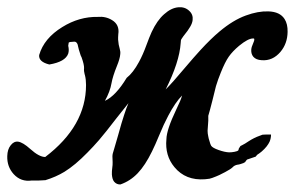

<svg xmlns="http://www.w3.org/2000/svg" viewBox="-56 -475 818 526"><path d="M571.8 -57.6Q578.6 -57.6 586.4 -59.1Q594.7 -60.5 597.2 -63.5Q597.7 -64.5 597.7 -65.4Q597.7 -67.4 599.1 -69.3Q601.1 -71.8 601.6 -73.2Q602.1 -75.2 607.9 -77.6Q614.3 -80.6 625 -87.9Q640.1 -97.7 655.3 -103Q660.2 -104.5 660.6 -105Q662.1 -106.4 672.4 -106.4H686.5Q686.5 -96.2 682.6 -86.9Q679.7 -80.6 674.3 -73.7Q668.9 -66.9 661.1 -60.1Q655.3 -55.2 648.4 -50.8L644.5 -45.9L621.6 -38.1Q621.1 -38.1 621.1 -38.1Q618.2 -35.2 616.7 -32.7Q615.7 -30.3 613.8 -29.8Q612.3 -29.8 611.8 -28.8Q610.8 -27.8 607.9 -27.3Q606 -26.9 604 -25.9Q601.1 -24.9 598.6 -24.4Q596.7 -23.9 595.2 -23.9Q586.4 -22.5 581.1 -16.6Q576.2 -11.7 560.5 -3.4Q557.1 -1.5 554.7 -0.5Q544.9 4.9 536.1 8.3Q524.4 13.2 518.1 14.6Q512.2 15.6 505.4 16.1Q452.6 20 421.9 -17.1Q395.5 -48.8 399.9 -93.8Q400.4 -119.6 426.8 -174.8Q439.5 -200.7 442.9 -213.4Q424.3 -194.8 404.8 -157.7Q392.6 -134.8 380.4 -105Q369.1 -77.6 360.4 -60.1Q341.8 -22 321.3 -0.5Q300.8 21 273.9 30.3Q263.7 30.8 256.8 22.9Q251.5 16.6 250.5 2.9Q250 -4.4 252 -19.5Q252.4 -22 252.4 -22.9Q252.9 -26.9 252 -46.4Q252 -50.3 252.9 -54.2Q253.9 -56.6 257.8 -70.8Q263.2 -89.4 267.6 -104.5Q277.3 -140.1 284.2 -160.6Q290 -178.7 295.9 -192.4Q284.2 -178.2 263.7 -151.9Q232.9 -111.8 215.3 -91.3Q199.2 -72.8 183.6 -57.1Q149.9 -22.5 120.6 -4.4Q97.2 9.8 68.4 18.6Q51.8 20 31.2 19.5Q1.5 23.9 -18.6 2Q-37.1 -18.6 -36.1 -47.4Q-35.6 -65.9 -26.9 -76.7Q-18.1 -88.4 -6.3 -86.9Q6.8 -85 26.9 -66.9Q51.3 -44.9 67.9 -44.9Q179.7 -129.9 179.7 -242.2Q179.7 -256.8 176.8 -268.6Q176.3 -271 175.8 -272Q174.8 -276.4 174.3 -279.8Q173.8 -284.7 174.3 -288.1Q174.8 -297.4 167.5 -317.9Q165.5 -322.8 165 -323.2Q158.7 -342.3 157.7 -348.6Q157.2 -353 155.3 -356Q152.3 -361.3 147 -360.8Q146.5 -360.8 135.7 -359.9L132.3 -358.4L130.9 -349.6Q133.8 -337.4 130.9 -328.1Q123 -305.7 79.1 -298.3Q49.3 -305.7 51.3 -324.2Q64.5 -370.1 114.7 -400.9Q161.1 -429.7 211.9 -428.7Q233.4 -430.7 251 -419.9Q272 -407.2 268.1 -381.3Q267.6 -377 267.6 -373Q267.6 -369.6 267.6 -366.2Q268.6 -352.1 272 -341.3Q274.4 -333.5 273.4 -326.2Q272.5 -314 264.2 -293.9Q252.9 -266.1 249.5 -247.1Q245.6 -224.1 231.4 -198.7Q261.2 -212.4 291 -261.7Q308.6 -275.4 324.7 -305.2Q335.4 -324.7 345.2 -351.6Q353 -373 359.4 -387.2Q374.5 -419.4 393.6 -436Q413.1 -453.6 433.1 -455.1Q450.7 -456.5 462.4 -445.3Q473.6 -435.1 471.7 -419.9Q470.7 -411.1 464.8 -401.4Q460.4 -393.1 445.8 -375Q439 -366.2 439.5 -362.8Q439.5 -361.3 439 -356.9Q435.5 -304.7 397.9 -230Q416.5 -248.5 449.2 -287.6Q476.1 -319.3 493.2 -337.9Q521.5 -368.7 545.4 -388.7Q582.5 -419.9 617.7 -432.6Q650.9 -444.8 679.2 -443.8Q710.9 -442.9 723.6 -422.9Q732.4 -409.2 731.9 -387.7Q731.4 -355.5 712.4 -333Q690.9 -307.6 660.6 -310.1Q645.5 -311 638.2 -319.3Q631.8 -326.7 632.3 -338.4Q632.8 -346.2 637.2 -355.5Q641.1 -363.8 640.6 -367.7Q640.6 -369.6 638.7 -369.6Q638.2 -369.6 637.7 -369.6Q637.2 -369.6 637.2 -369.6Q623.5 -369.6 599.1 -349.6Q581.1 -334.5 570.8 -319.8Q560.5 -305.2 548.8 -275.9Q541 -256.8 535.6 -238.8Q532.2 -226.1 525.9 -199.7Q518.1 -168.9 514.6 -157.7Q515.1 -144 513.7 -131.3Q512.7 -122.1 512.7 -116.7Q512.7 -109.4 514.6 -101.1Q515.6 -95.2 517.6 -89.4Q520.5 -78.6 522.5 -75.7Q526.4 -69.8 543 -64Q559.6 -58.1 571.8 -57.6Z"/></svg>

Font: IM FELL English
Style: Italic
Weight: 400
Italic angle: -18°
Designer: Igino Marini
Foundry: Igino Marini
Version: 3.00